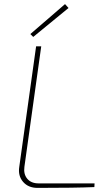

<svg xmlns="http://www.w3.org/2000/svg" viewBox="-20 -916 541 936"><path d="M314 -877 142 -736 128 -750 297 -896ZM181 -690 99 -103Q94 -67 113 -44.5Q132 -22 168 -22H441L440 -4Q347 0 163 0Q118 0 92.5 -29.5Q67 -59 74 -103L156 -690Z"/></svg>

Font: Exo 2.0 Thin
Style: Italic
Weight: 250
Italic angle: -8°
Designer: Natanael Gama
Version: Version 1.001;PS 001.001;hotconv 1.0.70;makeotf.lib2.5.58329